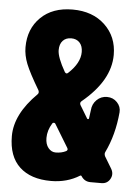

<svg xmlns="http://www.w3.org/2000/svg" viewBox="-53 -782 607 834"><g transform="rotate(5 250.0 -365.0)"><path d="M234.4 -464.8Q285.2 -511.7 285.2 -559.6Q285.2 -585.9 271.5 -600.6Q257.8 -615.2 234.9 -615.2Q211.9 -615.2 198.2 -600.6Q184.6 -585.9 184.6 -559.6Q184.6 -528.3 219.7 -466.8Q226.6 -457 234.4 -464.8ZM254.9 -125Q264.6 -129.9 258.8 -139.6L198.2 -239.3Q196.3 -243.2 191.4 -243.2Q186.5 -243.2 184.6 -239.3Q165 -208 165 -174.8Q165 -147.5 178.2 -131.3Q191.4 -115.2 210 -115.2Q235.4 -115.2 254.9 -125ZM471.7 -313.5Q462.9 -213.9 424.8 -135.7Q420.9 -127.9 425.8 -117.2L457 -65.4Q469.7 -43 457.5 -21.5Q445.3 0 419.9 0H372.1Q345.7 0 331.1 -23.4Q329.1 -26.4 325.2 -24.4Q270.5 9.8 200.2 9.8Q112.3 9.8 63.5 -35.6Q14.6 -81.1 14.6 -169.9Q14.6 -265.6 110.4 -360.4Q117.2 -367.2 112.3 -377.9Q69.3 -450.2 54.7 -487.3Q40 -524.4 40 -559.6Q40 -639.6 91.3 -689.9Q142.6 -740.2 230 -740.2Q317.4 -740.2 371.1 -689.5Q424.8 -638.7 424.8 -559.6Q424.8 -447.3 302.7 -346.7Q294.9 -339.8 299.8 -330.1L334 -273.4Q335 -272.5 336.4 -272Q337.9 -271.5 339.8 -272.5Q341.8 -273.4 341.8 -275.4Q345.7 -299.8 346.7 -311.5Q348.6 -338.9 367.2 -356.9Q385.7 -375 412.1 -375Q438.5 -375 456.1 -356.4Q473.6 -337.9 471.7 -313.5Z"/></g></svg>

Font: Rounded-X Mgen+ 2m bold
Style: Bold
Weight: 700
Designer: [Source Han Sans]
Ryoko NISHIZUKA  (kana & ideographs); Paul D. Hunt (Latin, Greek & Cyrillic); Wenlong ZHANG  (bopomofo
Version: Version 1.059.20150602